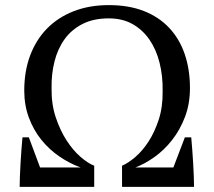

<svg xmlns="http://www.w3.org/2000/svg" viewBox="-20 -732 837 752"><path d="M57 0Q57 -18 58 -42.5Q59 -67 60.5 -93.5Q62 -120 64 -146Q66 -172 68 -194H93L137 -76H296Q252 -92 212 -119.5Q172 -147 141.5 -185Q111 -223 93 -271.5Q75 -320 75 -377Q75 -453 98 -514.5Q121 -576 164 -620Q207 -664 268.5 -688Q330 -712 406 -712Q484 -712 543 -689Q602 -666 642.5 -623Q683 -580 703.5 -520Q724 -460 724 -387Q724 -325 704.5 -274Q685 -223 654 -183.5Q623 -144 585 -117Q547 -90 510 -76H659L704 -194H729Q731 -172 733 -146Q735 -120 736.5 -93.5Q738 -67 739 -42.5Q740 -18 740 0H458V-83Q482 -93 510 -117Q538 -141 562 -178Q586 -215 602 -264.5Q618 -314 617 -376Q618 -434 605 -486Q592 -538 565.5 -576.5Q539 -615 499.5 -637.5Q460 -660 406 -660Q346 -660 303 -638Q260 -616 233 -578.5Q206 -541 193.5 -491.5Q181 -442 182 -387Q181 -325 198 -273.5Q215 -222 240.5 -182.5Q266 -143 295.5 -117.5Q325 -92 349 -83V0Z"/></svg>

Font: PTSerifItalic
Style: Italic
Weight: 400
Italic angle: -12°
Designer: A.Korolkova, O.Umpeleva, V.Yefimov
Foundry: ParaType Ltd
Version: Version 1.000W OFL